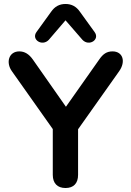

<svg xmlns="http://www.w3.org/2000/svg" viewBox="-20 -936 658 964"><path d="M309 8C350 8 372 -16 372 -58V-287L578 -578C613 -627 597 -678 545 -678C516 -678 497 -665 478 -637L311 -400L145 -637C126 -664 104 -678 77 -678C24 -678 8 -622 40 -578L245 -288V-58C245 -16 268 8 309 8ZM225 -736 309 -834 394 -736C427 -701 483 -737 455 -775L382 -876C363 -904 339 -916 309 -916C279 -916 255 -904 236 -876L163 -775C136 -737 192 -701 225 -736Z"/></svg>

Font: SN Pro SemiBold
Style: Regular
Weight: 600
Designer: Tobias Whetton
Foundry: Supernotes
Version: Version 1.003;Glyphs 3.3 (3324)